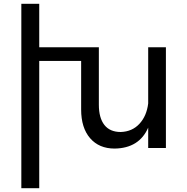

<svg xmlns="http://www.w3.org/2000/svg" viewBox="-20 -777 983 1008"><path d="M851 -529V0H758V-107Q711 1 582 3Q500 3 453 -51.5Q406 -106 406 -202V-457H186V211H92V-757H186V-529H499V-227Q499 -158 528 -121Q557 -84 614 -84Q674 -86 712 -127Q750 -168 758 -234V-529Z"/></svg>

Font: Montserrat arm2
Style: Regular
Weight: 400
Designer: Julieta Ulanovsky
Foundry: Julieta Ulanovsky
Version: Version 6.000